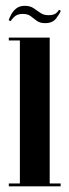

<svg xmlns="http://www.w3.org/2000/svg" viewBox="-20 -656 244 676"><path d="M11 0V-10H50V-513.5H11V-523.5H155V-10H193.5V0ZM139 -574.5Q120.5 -574.5 109.8 -582.5Q99 -590.5 88.5 -598.8Q78 -607 60 -607Q40.5 -607 30 -596.5Q19.5 -586 17.5 -581.5L10.5 -585Q13 -592.5 19.2 -604.5Q25.5 -616.5 37 -626Q48.5 -635.5 67.5 -635.5Q86 -635.5 98.2 -627.2Q110.5 -619 122 -610.8Q133.5 -602.5 150.5 -602.5Q169 -602.5 177.5 -609.5Q186 -616.5 187.5 -622L194 -618Q190.5 -608 177.8 -591.2Q165 -574.5 139 -574.5Z"/></svg>

Font: Imbue 100pt SemiBold
Style: Regular
Weight: 600
Designer: Tyler Finck
Foundry: Etcetera Type Company
Version: Version 1.102; ttfautohint (v1.8.3)